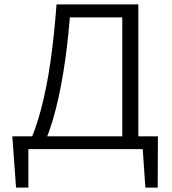

<svg xmlns="http://www.w3.org/2000/svg" viewBox="-20 -678 783 873"><path d="M101 0Q140 -80 166.5 -180.5Q193 -281 210 -401Q227 -521 237 -658H302Q293 -521 276 -401.5Q259 -282 233.5 -181Q208 -80 170 0ZM53 175 36 -58H109V175ZM60 0 58 -58H697L675 0ZM641 175 625 -58H698L697 175ZM536 0V-658H609V0ZM271 -599V-658H574V-599Z"/></svg>

Font: Ysabeau Office
Style: Regular
Weight: 400
Designer: Christian Thalmann (Catharsis Fonts)
Version: Version 2.001;gftools[0.9.30]; featfreeze: tnum,lnum,ss02